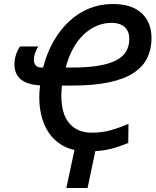

<svg xmlns="http://www.w3.org/2000/svg" viewBox="-20 -745 776 958"><path d="M459 -7 417 193H311L355 -13ZM419 10Q336 10 282.5 -25Q229 -60 202.5 -121Q176 -182 176 -261Q176 -276 177 -290Q178 -304 180 -319Q141 -321 112 -332.5Q83 -344 67.5 -367Q52 -390 52 -424Q52 -447 59.5 -471Q67 -495 80 -513H171Q163 -501 156 -482.5Q149 -464 149 -447Q149 -431 157.5 -419.5Q166 -408 186 -408H195Q214 -481 247.5 -539.5Q281 -598 326 -639.5Q371 -681 425.5 -703Q480 -725 542 -725Q638 -725 687 -679Q736 -633 736 -555Q736 -501 715.5 -457.5Q695 -414 648.5 -382.5Q602 -351 525 -334.5Q448 -318 337 -318H289Q288 -304 287 -293.5Q286 -283 286 -270Q286 -175 326.5 -129Q367 -83 437 -83Q491 -83 534 -95.5Q577 -108 621 -127L620 -32Q576 -13 530 -1.5Q484 10 419 10ZM341 -408Q419 -408 473.5 -417.5Q528 -427 561.5 -445Q595 -463 610 -489.5Q625 -516 625 -551Q625 -577 614.5 -595Q604 -613 584 -622Q564 -631 537 -631Q499 -631 464 -616.5Q429 -602 398.5 -573.5Q368 -545 345 -503.5Q322 -462 308 -408Z"/></svg>

Font: Noto Sans Display Medium
Style: Italic
Weight: 500
Italic angle: -12°
Designer: Monotype Design Team
Foundry: Monotype Imaging Inc.
Version: Version 2.003